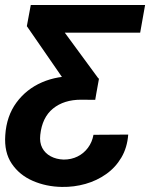

<svg xmlns="http://www.w3.org/2000/svg" viewBox="-39 -548 616 761"><path d="M83 -528.3H536.1L516.6 -418.5H217.8L353 -234.4L343.3 -180.7H249.5L67.4 -444.3ZM263.7 -245.6 353 -237.3 338.4 -152.3 282.2 -152.8Q214.4 -152.8 171.1 -117.7Q127.9 -82.5 120.6 -13.2Q117.2 16.6 128.4 38.1Q139.6 59.6 161.9 71.5Q184.1 83.5 213.4 84.5Q243.7 84.5 268.3 72.3Q293 60.1 309.6 37.8Q326.2 15.6 331.5 -13.7L469.2 -14.6Q465.3 37.1 442.1 76.4Q418.9 115.7 382.1 141.8Q345.2 168 299.8 180.9Q254.4 193.8 206.1 192.9Q144 191.9 91.1 168.9Q38.1 146 7.6 100.8Q-22.9 55.7 -18.1 -12.2Q-13.2 -87.9 26.1 -141.4Q65.4 -194.8 127.4 -221.7Q189.5 -248.5 263.7 -245.6Z"/></svg>

Font: Roboto
Style: Bold Italic
Weight: 700
Italic angle: -12°
Designer: Christian Robertson
Foundry: Google
Version: Version 3.0